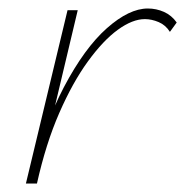

<svg xmlns="http://www.w3.org/2000/svg" viewBox="-20 -432 436 452"><path d="M50 0Q82 -135 130.5 -227Q179 -319 231.5 -365.5Q284 -412 328 -412Q348 -412 366 -404Q384 -396 396 -379L380 -357Q370 -373 353.5 -380Q337 -387 321 -387Q292 -387 257.5 -362Q223 -337 187 -287.5Q151 -238 119.5 -166Q88 -94 67 0ZM41 0 139 -408H163L66 0Z"/></svg>

Font: Ysabeau Office Thin
Style: Italic
Weight: 250
Italic angle: -12°
Designer: Christian Thalmann (Catharsis Fonts)
Version: Version 2.001;gftools[0.9.30]; featfreeze: tnum,lnum,ss02